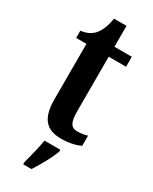

<svg xmlns="http://www.w3.org/2000/svg" viewBox="-225 -713 787 986"><g transform="rotate(30 168.5 -219.5)"><path d="M207 10C263 10 302 -3 321 -13V-73C303 -67 283 -64 261 -64C222 -64 210 -91 210 -155V-477H313V-536H210V-660H136C128 -611 115 -583 100 -563C84 -542 58 -524 17 -520V-477H78V-147C78 -31 125 10 207 10ZM106 208V221H155C183 178 220 113 234 71V61H140C133 107 117 166 106 208Z"/></g></svg>

Font: Noto Serif Georgian ExtraCondensed Bold
Style: Regular
Weight: 700
Width: 2
Designer: Monotype Design Team, Akaki Razmadze
Foundry: Google LLC
Version: Version 2.003